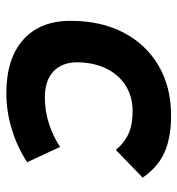

<svg xmlns="http://www.w3.org/2000/svg" viewBox="4 -572 577 626"><g transform="rotate(90 293.0 -258.5)"><path d="M297.4 -115.7Q341.5 -115.7 383.7 -129.5Q425.8 -143.3 458.5 -165.5L508.3 -58.1Q462.4 -27.3 403.4 -8.8Q344.5 9.8 283.2 9.8Q170.7 9.8 109 -45.2Q47.4 -100.1 47.4 -199.7Q47.4 -298.8 85.8 -372.3Q124.2 -445.8 193.7 -486.6Q263.2 -527.3 356.4 -527.3Q429.2 -527.3 477.3 -505.4Q525.4 -483.4 558.6 -434.6L468.3 -347.2Q444.3 -376 414.6 -388.9Q384.9 -401.9 342.8 -401.9Q294.4 -401.9 258.5 -379.2Q222.7 -356.4 202.9 -315.8Q183.1 -275.1 182.6 -220.2Q183.1 -170.6 213.1 -143.1Q243 -115.7 297.4 -115.7Z"/></g></svg>

Font: Cascadia Mono NF
Style: Italic
Weight: 400
Italic angle: -10°
Monospace: yes
Designer: Aaron Bell
Foundry: Saja Typeworks
Version: Version 2404.023